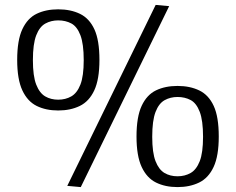

<svg xmlns="http://www.w3.org/2000/svg" viewBox="-20 -753 960 782"><path d="M50 -509Q50 -589 71 -634Q92 -679 129.5 -697Q167 -715 217 -715Q268 -715 306 -696.5Q344 -678 364.5 -633.5Q385 -589 385 -509Q385 -430 364 -385Q343 -340 305 -321.5Q267 -303 217 -303Q167 -303 129.5 -321.5Q92 -340 71 -385Q50 -430 50 -509ZM114 -508Q114 -443 127.5 -408.5Q141 -374 164 -360.5Q187 -347 217 -347Q247 -347 270.5 -360.5Q294 -374 307.5 -408.5Q321 -443 321 -508Q321 -574 307.5 -609.5Q294 -645 270.5 -657.5Q247 -670 217 -670Q188 -670 164.5 -657Q141 -644 127.5 -609Q114 -574 114 -508ZM309 9 254 4 614 -733 669 -728ZM536 -197Q536 -277 557 -322Q578 -367 615.5 -385Q653 -403 703 -403Q754 -403 792 -384.5Q830 -366 850.5 -321.5Q871 -277 871 -197Q871 -118 850 -73Q829 -28 791 -9.5Q753 9 703 9Q653 9 615.5 -9.5Q578 -28 557 -73Q536 -118 536 -197ZM600 -196Q600 -131 613.5 -96.5Q627 -62 650 -48.5Q673 -35 703 -35Q733 -35 756.5 -48.5Q780 -62 793.5 -96.5Q807 -131 807 -196Q807 -262 793.5 -297.5Q780 -333 756.5 -345.5Q733 -358 703 -358Q674 -358 650.5 -345Q627 -332 613.5 -297Q600 -262 600 -196Z"/></svg>

Font: Georama
Style: Regular
Weight: 400
Designer: Jean-Baptiste Levee
Foundry: Production Type
Version: Version 1.000